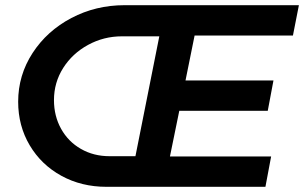

<svg xmlns="http://www.w3.org/2000/svg" viewBox="-20 -720 1172 740"><path d="M730 -583 695 -410H1034L1012 -293H671L635 -117H1025L1003 0H390Q294 0 216.5 -42.5Q139 -85 94.5 -160Q50 -235 50 -328Q50 -430 105.5 -515.5Q161 -601 255 -650.5Q349 -700 460 -700H1132L1109 -583ZM502 -118 594 -580H450Q380 -580 319.5 -547Q259 -514 223.5 -458Q188 -402 188 -334Q188 -273 215.5 -223.5Q243 -174 292 -146Q341 -118 402 -118Z"/></svg>

Font: Gontserrat Medium
Style: Italic
Weight: 500
Italic angle: -11.3°
Designer: Julieta Ulanovsky
Foundry: Julieta Ulanovsky
Version: Version 6.001